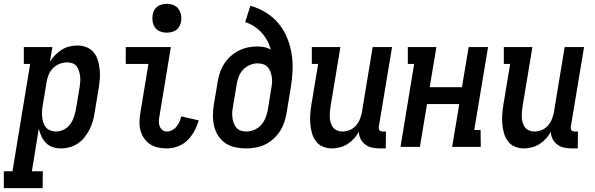

<svg xmlns="http://www.w3.org/2000/svg" viewBox="-77 -765 3097 1000"><path d="M-57 215V127H-12L80 -432H47V-520H196L183 -444Q195 -463 211 -479Q227 -495 245.5 -506.5Q264 -518 285 -523Q306 -528 327 -528Q352 -528 375 -518.5Q398 -509 412.5 -490.5Q427 -472 433.5 -448.5Q440 -425 442.5 -400Q445 -375 442.5 -349.5Q440 -324 436 -299L416 -179Q413 -156 406.5 -134Q400 -112 389.5 -91Q379 -70 364 -51Q349 -32 329.5 -18.5Q310 -5 287 1.5Q264 8 242 8Q219 8 198.5 1.5Q178 -5 163 -20Q148 -35 139 -54.5Q130 -74 125 -95L89 127H146L145 215ZM215 -80Q235 -80 254.5 -89.5Q274 -99 287 -116Q300 -133 307 -153Q314 -173 318 -193L338 -313Q340 -327 341 -341.5Q342 -356 340 -370Q338 -384 334 -397Q330 -410 321.5 -420.5Q313 -431 300 -435.5Q287 -440 272 -440Q253 -440 233.5 -432.5Q214 -425 199.5 -410.5Q185 -396 177 -377Q169 -358 166 -339L146 -219Q143 -203 142 -187.5Q141 -172 142.5 -157Q144 -142 148.5 -127.5Q153 -113 162 -102Q171 -91 185 -85.5Q199 -80 215 -80Z M792 8Q768 8 745.5 3Q723 -2 704.5 -14Q686 -26 673.5 -44.5Q661 -63 655 -84.5Q649 -106 649.5 -129.5Q650 -153 654 -177L696 -432H578V-520H813L754 -163Q751 -149 750.5 -135Q750 -121 754 -109Q758 -97 768 -88.5Q778 -80 792 -80Q806 -80 819.5 -87Q833 -94 842.5 -106Q852 -118 858 -131.5Q864 -145 867 -159L958 -138Q950 -110 935.5 -83Q921 -56 899.5 -34.5Q878 -13 849 -2.5Q820 8 792 8ZM791 -595Q773 -595 756.5 -601.5Q740 -608 730.5 -621.5Q721 -635 718 -652.5Q715 -670 718 -688Q720 -701 726.5 -712.5Q733 -724 743.5 -731.5Q754 -739 766.5 -742Q779 -745 792 -745Q810 -745 826.5 -738.5Q843 -732 852.5 -718.5Q862 -705 865.5 -687.5Q869 -670 866 -652Q863 -639 857 -627.5Q851 -616 840 -608.5Q829 -601 816.5 -598Q804 -595 791 -595Z M1205 8Q1176 8 1148 2Q1120 -4 1097.5 -19Q1075 -34 1060 -57Q1045 -80 1038.5 -107Q1032 -134 1032 -163Q1032 -192 1037 -221L1057 -341Q1061 -365 1069 -388.5Q1077 -412 1091 -433.5Q1105 -455 1124.5 -472.5Q1144 -490 1167 -501.5Q1190 -513 1214 -518Q1238 -523 1262 -523Q1281 -523 1299.5 -519.5Q1318 -516 1333 -506Q1327 -531 1314.5 -554Q1302 -577 1285 -595.5Q1268 -614 1246.5 -628Q1225 -642 1200 -650L1227 -735Q1270 -723 1308 -699.5Q1346 -676 1373.5 -643Q1401 -610 1418 -569Q1435 -528 1442 -483.5Q1449 -439 1446.5 -392Q1444 -345 1436 -299L1416 -179Q1412 -154 1404 -129.5Q1396 -105 1382 -83Q1368 -61 1348 -42.5Q1328 -24 1304 -12.5Q1280 -1 1255 3.5Q1230 8 1205 8ZM1206 -80Q1227 -80 1248 -89Q1269 -98 1283.5 -114.5Q1298 -131 1306 -151.5Q1314 -172 1318 -193L1336 -306Q1339 -321 1340 -336Q1341 -351 1338.5 -365Q1336 -379 1331 -392.5Q1326 -406 1316.5 -416Q1307 -426 1293.5 -430.5Q1280 -435 1265 -435Q1245 -435 1224.5 -426.5Q1204 -418 1189.5 -402.5Q1175 -387 1167 -367Q1159 -347 1156 -327L1136 -207Q1133 -192 1132.5 -177.5Q1132 -163 1134 -149Q1136 -135 1141 -122Q1146 -109 1155 -99Q1164 -89 1178 -84.5Q1192 -80 1206 -80Z M1652 8Q1626 8 1604 -1.5Q1582 -11 1568 -30Q1554 -49 1547.5 -72.5Q1541 -96 1539 -120.5Q1537 -145 1539 -170.5Q1541 -196 1545 -221L1580 -432H1547V-520H1696L1644 -207Q1642 -193 1641 -178.5Q1640 -164 1641 -150.5Q1642 -137 1646 -123.5Q1650 -110 1658.5 -100Q1667 -90 1680 -85Q1693 -80 1707 -80Q1726 -80 1745 -88Q1764 -96 1777 -111Q1790 -126 1797.5 -144.5Q1805 -163 1808 -181L1864 -520H1965L1896 -105Q1895 -100 1896 -95Q1897 -90 1899.5 -86.5Q1902 -83 1907 -81.5Q1912 -80 1917 -80H1933L1932 8H1902Q1881 8 1861.5 4Q1842 0 1826.5 -11.5Q1811 -23 1801.5 -40.5Q1792 -58 1792 -79Q1782 -60 1766.5 -43Q1751 -26 1732.5 -14.5Q1714 -3 1693 2.5Q1672 8 1652 8Z M2009 0 2080 -432H2047V-520H2196L2161 -311H2329L2364 -520H2465L2393 -88H2426L2427 0H2278L2315 -223H2147L2110 0Z M2652 8Q2626 8 2604 -1.5Q2582 -11 2568 -30Q2554 -49 2547.5 -72.5Q2541 -96 2539 -120.5Q2537 -145 2539 -170.5Q2541 -196 2545 -221L2580 -432H2547V-520H2696L2644 -207Q2642 -193 2641 -178.5Q2640 -164 2641 -150.5Q2642 -137 2646 -123.5Q2650 -110 2658.5 -100Q2667 -90 2680 -85Q2693 -80 2707 -80Q2726 -80 2745 -88Q2764 -96 2777 -111Q2790 -126 2797.5 -144.5Q2805 -163 2808 -181L2864 -520H2965L2896 -105Q2895 -100 2896 -95Q2897 -90 2899.5 -86.5Q2902 -83 2907 -81.5Q2912 -80 2917 -80H2933L2932 8H2902Q2881 8 2861.5 4Q2842 0 2826.5 -11.5Q2811 -23 2801.5 -40.5Q2792 -58 2792 -79Q2782 -60 2766.5 -43Q2751 -26 2732.5 -14.5Q2714 -3 2693 2.5Q2672 8 2652 8Z"/></svg>

Font: Iosevka Curly Slab Semibold
Style: Italic
Weight: 600
Italic angle: -9°
Monospace: yes
Designer: Belleve Invis
Foundry: Belleve Invis
Version: Version 22.1.2; ttfautohint (v1.8.4)